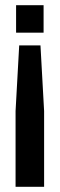

<svg xmlns="http://www.w3.org/2000/svg" viewBox="-20 -720 230 740"><path d="M136 -545 150 -292V0H40V-292L54 -545ZM42 -594V-700H148V-594Z"/></svg>

Font: Bebas Neue
Style: Regular
Weight: 400
Designer: Ryoichi Tsunekawa
Foundry: Ryoichi Tsunekawa
Version: Version 1.300